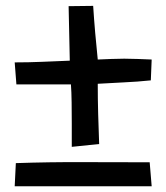

<svg xmlns="http://www.w3.org/2000/svg" viewBox="-20 -608 569 657"><path d="M499 -404.3 496.1 -333Q449.2 -328.1 404.8 -326.2Q360.4 -324.2 314.5 -321.3Q314.5 -269.5 315.9 -218.3Q317.4 -167 319.3 -115.2L225.6 -105.5V-186.5Q225.6 -220.7 225.1 -257.3Q224.6 -293.9 222.7 -319.3H36.1L30.3 -394.5Q77.1 -394.5 124.5 -396.5Q171.9 -398.4 218.8 -400.4L214.8 -586.9L298.8 -587.9Q301.8 -541 305.7 -496.1Q309.6 -451.2 314.5 -404.3Q336.9 -405.3 359.9 -406.2Q382.8 -407.2 405.3 -407.2Q427.7 -407.2 451.7 -406.2Q475.6 -405.3 499 -404.3ZM499 29.3H30.3L34.2 -49.8Q148.4 -53.7 262.7 -53.2Q377 -52.7 492.2 -52.7Z"/></svg>

Font: Slackey
Style: Regular
Weight: 400
Designer: Squid
Foundry: Font Diner, Inc DBA Sideshow
Version: Version 1.001